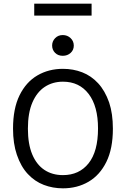

<svg xmlns="http://www.w3.org/2000/svg" viewBox="-20 -1014 686 1046"><path d="M323 12Q267.5 12 218.5 -6.8Q169.5 -25.5 131.8 -65.8Q94 -106 72 -170.5Q51 -231.5 51 -313Q51 -422.5 86.5 -494.8Q122 -567 183.5 -603Q245 -639 323 -639Q379 -639 428 -620Q477 -601 514.5 -560.5Q552 -520 574.5 -456Q595 -395 595 -313Q595 -204 559.5 -132Q524 -60 462.5 -24Q401 12 323 12ZM323 -60Q411.5 -60 462.8 -124.5Q514 -189 514 -314Q514 -435.5 463 -502.2Q412 -569 323 -569Q267 -569 224 -540.8Q181 -512.5 156.5 -455.8Q132 -399 132 -313Q132 -229.5 155.5 -173.2Q179 -117 221.8 -88.5Q264.5 -60 323 -60ZM322 -710Q296 -710 280 -726.2Q264 -742.5 264 -766Q264 -789 280.2 -806Q296.5 -823 322 -823Q347 -823 364.5 -806.5Q382 -790 382 -765.5Q382 -741.5 364.8 -725.8Q347.5 -710 322 -710ZM479 -929H166.5V-994H479Z"/></svg>

Font: Betina Sans
Style: Regular
Weight: 400
Designer: Jonathan Pinhorn (font) & Cristiano Sobral (main changes)
Version: Version 2.001;April 28, 2021;FontCreator 13.0.0.2655 32-bit;